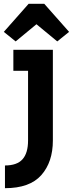

<svg xmlns="http://www.w3.org/2000/svg" viewBox="-29 -761 382 1006"><path d="M41 -390V-500H248V-25Q248 88 187.5 156.5Q127 225 -3 225V106Q60 106 89 73.5Q118 41 118 -25V-390ZM-9 -594 121 -741H203L333 -594L271 -544L162 -634L53 -544Z"/></svg>

Font: Cherry Swash
Style: Bold
Weight: 700
Designer: Kasatkina Nataliya
Foundry: Nataliya Kasatkina
Version: Version 1.001